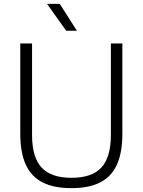

<svg xmlns="http://www.w3.org/2000/svg" viewBox="-20 -965 738 994"><path d="M85 -273.5V-740H146V-266Q146 -151 195 -97.8Q244 -44.5 350 -44.5Q456 -44.5 505 -97.8Q554 -151 554 -266V-740H613.5V-273.5Q613.5 -175.5 585.5 -113.2Q557.5 -51 499.2 -21Q441 9 350 9Q258.5 9 200 -21Q141.5 -51 113.2 -113.2Q85 -175.5 85 -273.5ZM322.5 -806 223.5 -945H289.5L378 -806Z"/></svg>

Font: Encode Sans Light
Style: Regular
Weight: 300
Designer: Multiple Designers
Foundry: Impallari Type
Version: Version 2.000